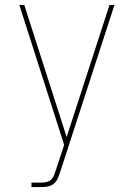

<svg xmlns="http://www.w3.org/2000/svg" viewBox="-20 -540 540 775"><path d="M107 215V197H151Q161 197 171 194Q181 191 188 183.5Q195 176 198.5 166.5Q202 157 205 147L206 146V145L239 45L58 -520H78L249 13L422 -520H442L224 151Q220 163 215 176Q210 189 200.5 198.5Q191 208 178 211.5Q165 215 151 215Z"/></svg>

Font: Iosevka SS18 Thin
Style: Regular
Weight: 100
Monospace: yes
Designer: Belleve Invis
Foundry: Belleve Invis
Version: Version 25.1.1; ttfautohint (v1.8.4)